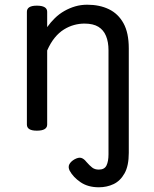

<svg xmlns="http://www.w3.org/2000/svg" viewBox="-20 -539 653 814"><path d="M526 109Q526 164 508 196Q490 228 461.5 241.5Q433 255 399 255Q353 255 321.5 233.5Q290 212 275 184Q268 169 274 157.5Q280 146 295 137Q313 127 324.5 130.5Q336 134 346 147Q360 163 371 171.5Q382 180 399 180Q423 180 431.5 162.5Q440 145 440 115V-326Q440 -361 429.5 -386.5Q419 -412 397 -425.5Q375 -439 338 -439Q316 -439 294 -433Q272 -427 251 -414Q230 -401 212 -379Q194 -357 180 -325V-11Q180 2 169 8.5Q158 15 136 15Q115 15 104.5 8.5Q94 2 94 -11V-489Q94 -502 104.5 -508.5Q115 -515 136 -515Q158 -515 169 -508.5Q180 -502 180 -489V-424Q195 -445 213 -462.5Q231 -480 253 -492.5Q275 -505 299 -512Q323 -519 350 -519Q402 -519 441.5 -500Q481 -481 503.5 -440.5Q526 -400 526 -334Z"/></svg>

Font: Playwrite PL
Style: Regular
Weight: 400
Designer: Veronika Burian, José Scaglione
Foundry: TypeTogether
Version: Version 1.002